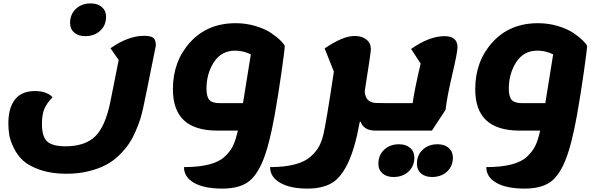

<svg xmlns="http://www.w3.org/2000/svg" viewBox="-20 -741 3505 1126"><path d="M480 -529Q439 -529 415 -550Q391 -571 391 -606Q391 -657 425 -689Q459 -721 512 -721Q553 -721 577.5 -699.5Q602 -678 602 -643Q602 -592 567.5 -560.5Q533 -529 480 -529ZM369 278Q281 278 215 255Q149 232 115 200.5Q81 169 60 125Q39 81 34 48.5Q29 16 29 -18Q29 -107 67.5 -157Q106 -207 185 -207Q225 -207 251.5 -195.5Q278 -184 288 -170Q256 -138 241 -104.5Q226 -71 226 -15Q226 61 257 89Q288 117 364 117Q477 117 537 60Q597 3 627 -143L676 -389L628 -458Q732 -531 825 -531Q865 -531 879.5 -518.5Q894 -506 894 -474Q830 -154 820 -110Q812 -73 802.5 -42.5Q793 -12 775 29.5Q757 71 735 103.5Q713 136 678 170Q643 204 600.5 226.5Q558 249 498.5 263.5Q439 278 369 278Z M1283 365Q1178 365 1118.5 331.5Q1059 298 1059 239Q1146 239 1206 223.5Q1266 208 1298 177.5Q1330 147 1344.5 118Q1359 89 1370 45Q1371 42 1372.5 35Q1374 28 1375 25H1256Q1123 25 1058.5 -35.5Q994 -96 994 -218Q994 -382 1095.5 -493.5Q1197 -605 1362 -605Q1423 -605 1478 -588.5Q1533 -572 1567.5 -549Q1602 -526 1623 -505.5Q1644 -485 1650 -472Q1650 -453 1631.5 -322Q1613 -191 1591 -67Q1559 112 1521 203.5Q1483 295 1429.5 330Q1376 365 1283 365ZM1269 -136H1405Q1420 -226 1451 -422Q1407 -444 1359 -444Q1278 -444 1234.5 -376.5Q1191 -309 1191 -221Q1191 -174 1208 -155Q1225 -136 1269 -136Z M1782 365Q1682 365 1623 331Q1564 297 1564 239Q1648 239 1707.5 223.5Q1767 208 1800.5 178.5Q1834 149 1850.5 118.5Q1867 88 1877 46Q1894 -28 1938 -321L1884 -457Q1990 -530 2060 -530Q2103 -530 2129 -509Q2155 -488 2155 -453Q2155 -433 2119 -206Q2122 -139 2187 -137L2262 -136Q2294 -136 2281 -55Q2268 25 2236 25H2182Q2113 25 2095 -27H2090Q2062 129 2020.5 215.5Q1979 302 1924 333.5Q1869 365 1782 365Z M2237 25Q2205 25 2218 -56Q2231 -136 2263 -136H2400Q2409 -207 2447 -368L2391 -454Q2498 -529 2587 -529Q2663 -529 2663 -464Q2663 -434 2632 -302Q2601 -170 2593 -97L2513 25ZM2514 297Q2473 297 2449 276Q2425 255 2425 220Q2425 169 2459 137Q2493 105 2546 105Q2587 105 2611.5 126.5Q2636 148 2636 183Q2636 234 2601.5 265.5Q2567 297 2514 297ZM2288 297Q2247 297 2223 276Q2199 255 2199 220Q2199 169 2233 137Q2267 105 2320 105Q2361 105 2385.5 126.5Q2410 148 2410 183Q2410 234 2375.5 265.5Q2341 297 2288 297Z M3056 365Q2951 365 2891.5 331.5Q2832 298 2832 239Q2919 239 2979 223.5Q3039 208 3071 177.5Q3103 147 3117.5 118Q3132 89 3143 45Q3144 42 3145.5 35Q3147 28 3148 25H3029Q2896 25 2831.5 -35.5Q2767 -96 2767 -218Q2767 -382 2868.5 -493.5Q2970 -605 3135 -605Q3196 -605 3251 -588.5Q3306 -572 3340.5 -549Q3375 -526 3396 -505.5Q3417 -485 3423 -472Q3423 -453 3404.5 -322Q3386 -191 3364 -67Q3332 112 3294 203.5Q3256 295 3202.5 330Q3149 365 3056 365ZM3042 -136H3178Q3193 -226 3224 -422Q3180 -444 3132 -444Q3051 -444 3007.5 -376.5Q2964 -309 2964 -221Q2964 -174 2981 -155Q2998 -136 3042 -136Z"/></svg>

Font: Lemonada
Style: Bold
Weight: 700
Designer: Mohamed Gaber (Arabic), Eduardo Tunni (Latin)
Foundry: Kief Type Foundry
Version: Version 4.004